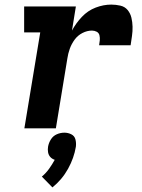

<svg xmlns="http://www.w3.org/2000/svg" viewBox="-20 -558 616 835"><path d="M86 0H223L273 -304Q276 -325 283.5 -346Q291 -367 304.5 -385.5Q318 -404 338.5 -414.5Q359 -425 380 -425Q391 -425 400.5 -420Q410 -415 412.5 -404.5Q415 -394 414 -383Q413 -372 411 -361H548Q551 -381 554 -401.5Q557 -422 556.5 -442Q556 -462 551.5 -481Q547 -500 535 -514.5Q523 -529 503.5 -533.5Q484 -538 464 -538Q430 -538 396 -525Q362 -512 336 -484.5Q310 -457 293 -425L310 -530H85V-417H155ZM208 257Q250 223 276 176Q302 129 310 80Q312 63 308 48Q304 33 290 26Q276 19 260 19Q243 19 227 26Q211 33 201.5 48Q192 63 189 80Q187 92 189 104Q191 116 198.5 124.5Q206 133 218 137Q207 157 193.5 176Q180 195 162 210Z"/></svg>

Font: Iosevka Sparkle Extrabold
Style: Italic
Weight: 800
Italic angle: -9°
Designer: Belleve Invis
Foundry: Belleve Invis
Version: Version 4.5.0; ttfautohint (v1.8.3)